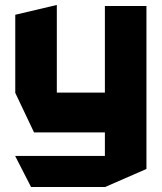

<svg xmlns="http://www.w3.org/2000/svg" viewBox="-20 -543 646 767"><path d="M399 204V-519H565V132L400 204ZM104 204 41 81V80H399V204ZM116 -14 41 -172V-173H399V-14ZM41 -173V-484L206 -523H207V-173Z"/></svg>

Font: Foldit
Style: Bold
Weight: 700
Version: Version 1.003